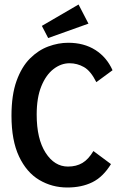

<svg xmlns="http://www.w3.org/2000/svg" viewBox="-20 -822 540 853"><path d="M279 11Q211 11 154.5 -22.5Q98 -56 64.5 -127Q31 -198 31 -308Q31 -400 53.5 -462.5Q76 -525 113 -562Q150 -599 194.5 -615.5Q239 -632 283 -632Q353 -632 403.5 -600Q454 -568 480 -510L408 -457Q383 -507 353 -524Q323 -541 289 -541Q251 -541 217.5 -515Q184 -489 163.5 -438.5Q143 -388 143 -313Q143 -205 182.5 -143.5Q222 -82 282 -82Q319 -82 346 -98Q373 -114 395 -151L473 -93Q438 -36 390.5 -12.5Q343 11 279 11ZM194 -653 166 -707 329 -802 373 -717Z"/></svg>

Font: Inconsolata
Style: Bold
Weight: 700
Monospace: yes
Designer: Raph Levien, Cyreal, Brenton Simpson
Foundry: Raph Levien, Cyreal, Google
Version: Version 3.100; ttfautohint (v1.8.4.7-5d5b)